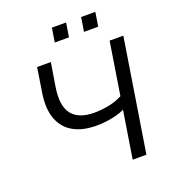

<svg xmlns="http://www.w3.org/2000/svg" viewBox="-157 -1011 1014 1130"><g transform="rotate(-20 350.0 -446.5)"><path d="M479 0 526 -296Q504 -285 474 -277Q444 -269 412 -265Q380 -261 350 -261Q262 -261 204 -294Q146 -327 122 -392Q98 -457 113 -552L137 -705H223L199 -557Q181 -444 223 -390.5Q265 -337 362 -337Q406 -337 452.5 -346Q499 -355 539 -376L591 -705H677L565 0ZM467 -805 481 -893H570L556 -805ZM284 -805 298 -893H387L373 -805Z"/></g></svg>

Font: Nunito Sans 10pt
Style: Italic
Weight: 400
Italic angle: -9°
Designer: Vernon Adams
Foundry: Vernon Adams
Version: Version 3.101;gftools[0.9.27]